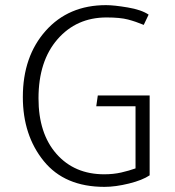

<svg xmlns="http://www.w3.org/2000/svg" viewBox="-20 -714 683 748"><path d="M361 -342H563V-31Q535 -12 482.5 1Q430 14 387 14Q232 14 150.5 -86.5Q69 -187 69 -336Q69 -494 158 -594Q247 -694 393 -694Q424 -694 477.5 -685Q531 -676 559 -657L540 -617Q509 -630 478.5 -638Q448 -646 395 -646Q278 -646 204 -561Q130 -476 130 -331Q130 -194 200 -114.5Q270 -35 386 -35Q422 -35 452.5 -42Q483 -49 508 -58V-300H355Z"/></svg>

Font: Palanquin ExtraLight
Style: Regular
Weight: 275
Designer: Pria Ravichandran
Version: Version 1.001